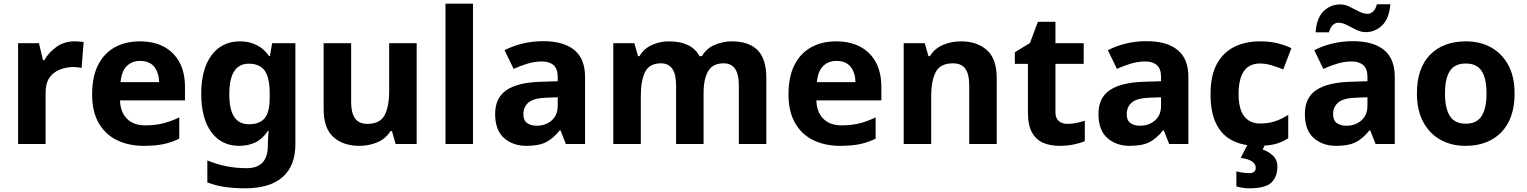

<svg xmlns="http://www.w3.org/2000/svg" viewBox="-20 -780 8269 1040"><path d="M383 -556Q394 -556 409 -555Q424 -554 433 -552L422 -412Q415 -414 401.5 -415.5Q388 -417 378 -417Q340 -417 305 -403.5Q270 -390 248.5 -360Q227 -330 227 -278V0H78V-546H191L213 -454H220Q244 -496 286 -526Q328 -556 383 -556Z M737 -556Q813 -556 867.5 -527Q922 -498 952 -443Q982 -388 982 -308V-236H630Q632 -173 667.5 -137Q703 -101 766 -101Q819 -101 862 -111.5Q905 -122 951 -144V-29Q911 -9 866.5 0.5Q822 10 759 10Q677 10 614 -20.5Q551 -51 515 -113Q479 -175 479 -269Q479 -365 511.5 -428.5Q544 -492 602 -524Q660 -556 737 -556ZM738 -450Q695 -450 666.5 -422Q638 -394 633 -335H842Q841 -385 816 -417.5Q791 -450 738 -450Z M1280 -556Q1330 -556 1370 -536Q1410 -516 1438 -476H1442L1454 -546H1580V1Q1580 118 1511 179Q1442 240 1307 240Q1249 240 1199.5 233Q1150 226 1103 208V89Q1204 131 1316 131Q1374 131 1402.5 100Q1431 69 1431 7V-4Q1431 -21 1432.5 -39Q1434 -57 1435 -71H1431Q1403 -28 1364 -9Q1325 10 1276 10Q1179 10 1124.5 -64.5Q1070 -139 1070 -272Q1070 -406 1126 -481Q1182 -556 1280 -556ZM1327 -435Q1275 -435 1248.5 -394Q1222 -353 1222 -270Q1222 -188 1248 -147.5Q1274 -107 1329 -107Q1386 -107 1413.5 -139.5Q1441 -172 1441 -253V-271Q1441 -359 1414 -397Q1387 -435 1327 -435Z M2237 -546V0H2123L2103 -70H2095Q2069 -28 2023.5 -9Q1978 10 1927 10Q1839 10 1786 -37.5Q1733 -85 1733 -190V-546H1882V-227Q1882 -169 1903 -139Q1924 -109 1970 -109Q2038 -109 2063 -155.5Q2088 -202 2088 -289V-546Z M2542 0H2393V-760H2542Z M2922 -557Q3032 -557 3090.5 -509.5Q3149 -462 3149 -364V0H3045L3016 -74H3012Q2977 -30 2938 -10Q2899 10 2831 10Q2758 10 2710 -32.5Q2662 -75 2662 -163Q2662 -250 2723 -291.5Q2784 -333 2906 -337L3001 -340V-364Q3001 -407 2978.5 -427Q2956 -447 2916 -447Q2876 -447 2838 -435.5Q2800 -424 2762 -407L2713 -508Q2757 -531 2810.5 -544Q2864 -557 2922 -557ZM2943 -251Q2871 -249 2843 -225Q2815 -201 2815 -162Q2815 -128 2835 -113.5Q2855 -99 2887 -99Q2935 -99 2968 -127.5Q3001 -156 3001 -208V-253Z M3943 -556Q4036 -556 4083.5 -508.5Q4131 -461 4131 -356V0H3982V-319Q3982 -437 3900 -437Q3841 -437 3816 -395Q3791 -353 3791 -274V0H3642V-319Q3642 -437 3560 -437Q3498 -437 3474.5 -390.5Q3451 -344 3451 -257V0H3302V-546H3416L3436 -476H3444Q3469 -518 3512.5 -537Q3556 -556 3603 -556Q3663 -556 3705 -536.5Q3747 -517 3769 -476H3782Q3807 -518 3851.5 -537Q3896 -556 3943 -556Z M4509 -556Q4585 -556 4639.5 -527Q4694 -498 4724 -443Q4754 -388 4754 -308V-236H4402Q4404 -173 4439.5 -137Q4475 -101 4538 -101Q4591 -101 4634 -111.5Q4677 -122 4723 -144V-29Q4683 -9 4638.5 0.5Q4594 10 4531 10Q4449 10 4386 -20.5Q4323 -51 4287 -113Q4251 -175 4251 -269Q4251 -365 4283.5 -428.5Q4316 -492 4374 -524Q4432 -556 4509 -556ZM4510 -450Q4467 -450 4438.5 -422Q4410 -394 4405 -335H4614Q4613 -385 4588 -417.5Q4563 -450 4510 -450Z M5185 -556Q5273 -556 5326 -508.5Q5379 -461 5379 -356V0H5230V-319Q5230 -378 5209 -407.5Q5188 -437 5142 -437Q5074 -437 5049 -390.5Q5024 -344 5024 -257V0H4875V-546H4989L5009 -476H5017Q5043 -518 5088.5 -537Q5134 -556 5185 -556Z M5762 -109Q5787 -109 5810 -114Q5833 -119 5856 -126V-15Q5832 -5 5796.5 2.5Q5761 10 5719 10Q5670 10 5631.5 -6Q5593 -22 5570.5 -61.5Q5548 -101 5548 -171V-434H5477V-497L5559 -547L5602 -662H5697V-546H5850V-434H5697V-171Q5697 -140 5715 -124.5Q5733 -109 5762 -109Z M6190 -557Q6300 -557 6358.5 -509.5Q6417 -462 6417 -364V0H6313L6284 -74H6280Q6245 -30 6206 -10Q6167 10 6099 10Q6026 10 5978 -32.5Q5930 -75 5930 -163Q5930 -250 5991 -291.5Q6052 -333 6174 -337L6269 -340V-364Q6269 -407 6246.5 -427Q6224 -447 6184 -447Q6144 -447 6106 -435.5Q6068 -424 6030 -407L5981 -508Q6025 -531 6078.5 -544Q6132 -557 6190 -557ZM6211 -251Q6139 -249 6111 -225Q6083 -201 6083 -162Q6083 -128 6103 -113.5Q6123 -99 6155 -99Q6203 -99 6236 -127.5Q6269 -156 6269 -208V-253Z M6792 10Q6711 10 6654 -19.5Q6597 -49 6567 -111Q6537 -173 6537 -270Q6537 -370 6571 -433Q6605 -496 6665.5 -526Q6726 -556 6805 -556Q6861 -556 6902.5 -545Q6944 -534 6975 -519L6931 -404Q6896 -418 6865.5 -427Q6835 -436 6805 -436Q6689 -436 6689 -271Q6689 -189 6719.5 -150Q6750 -111 6805 -111Q6852 -111 6888 -123.5Q6924 -136 6958 -158V-31Q6924 -9 6886.5 0.5Q6849 10 6792 10ZM6899 122Q6899 178 6866.5 209Q6834 240 6748 240Q6726 240 6708.5 237Q6691 234 6677 230V148Q6691 152 6711.5 155Q6732 158 6747 158Q6761 158 6771.5 151.5Q6782 145 6782 128Q6782 110 6764 96Q6746 82 6701 75L6739 0H6833L6820 30Q6850 40 6874.5 62.5Q6899 85 6899 122Z M7308 -557Q7418 -557 7476.5 -509.5Q7535 -462 7535 -364V0H7431L7402 -74H7398Q7363 -30 7324 -10Q7285 10 7217 10Q7144 10 7096 -32.5Q7048 -75 7048 -163Q7048 -250 7109 -291.5Q7170 -333 7292 -337L7387 -340V-364Q7387 -407 7364.5 -427Q7342 -447 7302 -447Q7262 -447 7224 -435.5Q7186 -424 7148 -407L7099 -508Q7143 -531 7196.5 -544Q7250 -557 7308 -557ZM7329 -251Q7257 -249 7229 -225Q7201 -201 7201 -162Q7201 -128 7221 -113.5Q7241 -99 7273 -99Q7321 -99 7354 -127.5Q7387 -156 7387 -208V-253ZM7106 -605Q7112 -683 7149.5 -719.5Q7187 -756 7239 -756Q7266 -756 7291.5 -743Q7317 -730 7341.5 -717.5Q7366 -705 7389 -705Q7404 -705 7418 -718Q7432 -731 7438 -757H7511Q7505 -680 7467 -643Q7429 -606 7378 -606Q7352 -606 7326.5 -618.5Q7301 -631 7276.5 -644Q7252 -657 7228 -657Q7213 -657 7199 -644Q7185 -631 7179 -605Z M8184 -274Q8184 -138 8112.5 -64Q8041 10 7918 10Q7842 10 7782.5 -23Q7723 -56 7689 -119.5Q7655 -183 7655 -274Q7655 -410 7726 -483Q7797 -556 7921 -556Q7998 -556 8057 -523Q8116 -490 8150 -427.5Q8184 -365 8184 -274ZM7807 -274Q7807 -193 7833.5 -151.5Q7860 -110 7920 -110Q7979 -110 8005.5 -151.5Q8032 -193 8032 -274Q8032 -355 8005.5 -395.5Q7979 -436 7920 -436Q7860 -436 7833.5 -395.5Q7807 -355 7807 -274Z"/></svg>

Font: Noto Sans Adlam
Style: Regular
Weight: 400
Designer: Mark Jamra, Neil Patel
Foundry: JamraPatel LLC
Version: Version 3.001